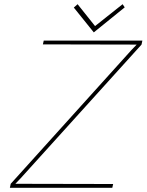

<svg xmlns="http://www.w3.org/2000/svg" viewBox="-20 -893 697 913"><path d="M573 -858 563 -873 432 -769 349 -873 331 -857 426 -739ZM188 -700 184 -682 630 -681 605 -655 31 -19 27 0H514L518 -18L53 -19L77 -44L653 -681L657 -700Z"/></svg>

Font: Advent Pro Thin
Style: Italic
Weight: 250
Italic angle: -12°
Version: Version 3.000